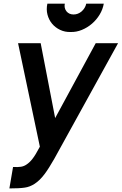

<svg xmlns="http://www.w3.org/2000/svg" viewBox="-20 -804 680 1074"><path d="M560.5 -783.5Q555 -751.5 537.5 -722.5Q520 -693.5 494.5 -671.5Q469 -649.5 438 -636.8Q407 -624 375 -625Q343.5 -624 316.5 -636.8Q289.5 -649.5 271.2 -671.5Q253 -693.5 245.5 -722.5Q238 -751.5 245 -783.5H342.5Q337.5 -759 352 -740.5Q366.5 -723 391.5 -723Q416.5 -723 437 -740.5Q457 -758.5 462.5 -783.5ZM640.5 -562.5 283.5 84.5Q268.5 110.5 255.2 131.8Q242 153 229 170.2Q216 187.5 202.5 200.8Q189 214 174 224Q146 242 118 245.5Q89.5 250 32.5 250L53 130Q80 131.5 97.2 128.8Q114.5 126 128 116.5Q146 105 162 84Q170 74 180.2 57.2Q190.5 40.5 203 16.5L81 -562.5H207.5L288.5 -143.5L515.5 -562.5Z"/></svg>

Font: Russisch Sans
Style: Bold Italic
Weight: 700
Italic angle: -10°
Designer: Michael Sharanda (font) & Cristiano Sobral (main changes)
Foundry: Michael Sharanda
Version: Version 2.00;September 8, 2020;FontCreator 13.0.0.2681 64-bi